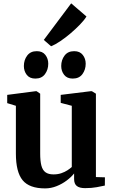

<svg xmlns="http://www.w3.org/2000/svg" viewBox="-20 -1086 660 1118"><path d="M475.5 9.5Q443 9.5 427.2 -3Q411.5 -15.5 411.5 -43.5V-76Q395 -55 368.5 -35Q342 -15 309.5 -2Q277 11 242.5 11Q151 11 111.8 -36.5Q72.5 -84 72.5 -192V-470L22 -485.5V-533.5L188 -555H193L214 -540.5V-192.5Q214 -148.5 221 -121.8Q228 -95 245 -82.8Q262 -70.5 291.5 -70.5Q317 -70.5 337.2 -77.5Q357.5 -84.5 372.8 -94.5Q388 -104.5 398 -113.5V-470L333.5 -487V-533.5L508.5 -555H515L538.5 -540.5V-55L591 -53.5L590.5 -5.5Q572.5 -1.5 543.2 4Q514 9.5 475.5 9.5ZM185.5 -628.5Q152.5 -628.5 135.8 -650.2Q119 -672 119 -701.5Q119 -736.5 138.2 -762.2Q157.5 -788 193.5 -788H194.5Q227.5 -788 244.2 -766.2Q261 -744.5 261 -715Q261 -680.5 242 -654.5Q223 -628.5 186.5 -628.5ZM403 -628.5Q370.5 -628.5 353.5 -650.2Q336.5 -672 336.5 -701.5Q336.5 -736.5 355.8 -762.2Q375 -788 411.5 -788H412.5Q445 -788 462 -766.2Q479 -744.5 479 -715Q479 -680.5 460 -654.5Q441 -628.5 404 -628.5ZM277 -817 235 -853.5 394.5 -1066.5 483.5 -990Q470.5 -968.5 445.2 -942.5Q420 -916.5 390 -891Q360 -865.5 330.5 -845.8Q301 -826 278.5 -817Z"/></svg>

Font: Merriweather 48pt
Style: Bold
Weight: 700
Version: Version 2.100